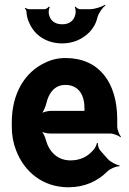

<svg xmlns="http://www.w3.org/2000/svg" viewBox="-20 -784 545 814"><path d="M258 -538C226 -538 197 -531 171 -518C87 -479 30 -390 30 -265V-246C30 -211 36 -178 48 -147C83 -55 162 10 270 10C339 10 394 -16 435 -57C447 -69 474 -80 486 -79L487 -83C474 -84 447 -98 436 -111L405 -146C398 -154 394 -169 395 -177L391 -178C390 -170 382 -153 374 -146C351 -120 320 -104 279 -104C224 -104 188 -140 174 -192C171 -206 160 -226 152 -233L151 -229C159 -223 178 -218 192 -218H447C461 -218 483 -209 491 -202L493 -204C486 -212 477 -234 477 -248V-278C477 -434 400 -538 258 -538ZM338 -326V-320C338 -317 338 -311 340 -310L342 -312C341 -314 335 -314 332 -314H196C182 -314 159 -308 151 -301L153 -297C161 -305 172 -328 176 -344C186 -389 211 -424 257 -424C309 -424 338 -387 338 -326ZM244 -681C213 -681 193 -696 187 -725C185 -733 188 -749 191 -754L187 -756C184 -751 175 -745 168 -745H103C98 -745 90 -749 87 -751L85 -748C88 -746 92 -740 92 -735C93 -718 97 -701 104 -687C127 -633 179 -600 244 -600C265 -600 286 -604 304 -611C343 -627 381 -658 393 -710C398 -729 415 -752 427 -761L425 -764C412 -755 381 -745 361 -745H320C313 -745 303 -751 300 -756L297 -754C300 -749 302 -733 300 -725C294 -696 274 -681 244 -681Z"/></svg>

Font: Asimov
Style: EdgeNar
Weight: 500
Designer: Google
Version: Version 2.000980: 2014